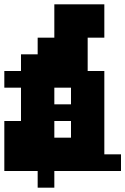

<svg xmlns="http://www.w3.org/2000/svg" viewBox="-20 -790 579 887"><path d="M0 0V-231H77V-385H0V-462H77V-539H154V-616H231V-770H462V-616H385V-462H462V-77H539V0H231V77H154V0ZM308 -308V-385H231V-308ZM231 -231V-154H308V-231Z"/></svg>

Font: Coral Pixels
Style: Regular
Weight: 400
Designer: Tanukizamurai
Foundry: TanukiFont
Version: Version 1.000; ttfautohint (v1.8.4.7-5d5b)